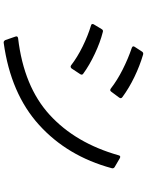

<svg xmlns="http://www.w3.org/2000/svg" viewBox="102 -894 796 1040"><g transform="rotate(90 500.0 -374.0)"><path d="M468 -573Q465 -573 460 -576Q415 -611 356.5 -640.5Q298 -670 239 -690Q226 -695 234 -706L260 -746Q266 -754 276 -751Q337 -733 397 -704Q457 -675 506 -639Q512 -635 512 -629Q512 -627 509 -622L477 -579Q473 -573 468 -573ZM177 -65Q177 -72 187 -74Q449 -105 602 -245Q755 -385 821 -618Q824 -632 837 -625L885 -597Q894 -591 891 -581Q826 -341 656.5 -187.5Q487 -34 212 4H209Q202 4 197 -5L178 -60Q177 -62 177 -65ZM334 -361Q290 -395 232 -423.5Q174 -452 118 -469Q112 -470 110.5 -474.5Q109 -479 112 -484L138 -527Q143 -536 153 -533Q209 -519 271.5 -489.5Q334 -460 379 -427Q388 -421 382 -411L351 -364Q343 -355 334 -361Z"/></g></svg>

Font: LINE Seed JP_TTF Regular
Style: Regular
Weight: 400
Designer: LINE & Fontrix & Fontworks
Version: Version 1.002